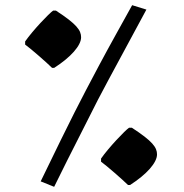

<svg xmlns="http://www.w3.org/2000/svg" viewBox="-20 -706 710 741"><path d="M189 15C213 -34 242 -93 358 -321C373 -350 392 -386 545 -669L490 -686C447 -608 404 -532 362 -453C284 -306 263 -266 137 -6ZM181 -444H189C253 -485 293 -530 293 -562C293 -589 276 -613 196 -665H185C170 -655 106 -588 77 -546V-534C98 -519 161 -464 181 -444ZM474 8H482C546 -33 586 -78 586 -110C586 -137 569 -161 489 -213H478C463 -203 399 -136 370 -94V-82C391 -67 454 -12 474 8Z"/></svg>

Font: Noto Nastaliq Urdu
Style: Bold
Weight: 700
Designer: Monotype Design Team (Patrick Giasson: type design, Kamal Mansour: OpenType code, Glenda Bellarosa). Updated by Simon Co
Foundry: Monotype Imaging Inc., Simon Cozens
Version: Version 3.009